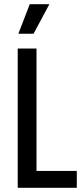

<svg xmlns="http://www.w3.org/2000/svg" viewBox="-20 -890 394 910"><path d="M64 0V-660H153V0ZM97 0V-80H344V0ZM139 -730H67L121 -870H214Z"/></svg>

Font: Bricolage Grotesque 24pt Condensed
Style: Regular
Weight: 400
Width: 3
Designer: Mathieu Triay
Foundry: Atelier Triay
Version: Version 1.001;gftools[0.9.33.dev8+g029e19f]